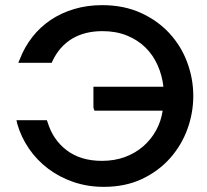

<svg xmlns="http://www.w3.org/2000/svg" viewBox="-20 -725 803 746"><path d="M162 -258 165 -250Q186 -181 240 -140.5Q294 -100 376 -100Q425 -100 465.5 -115Q506 -130 536.5 -156.5Q567 -183 586.5 -218.5Q606 -254 612 -295H347L344 -303V-304L343 -308V-309V-388H615Q610 -432 592.5 -471.5Q575 -511 545 -540.5Q515 -570 473 -587Q431 -604 378 -604Q309 -604 260 -574.5Q211 -545 184 -488L181 -481H51L57 -495Q75 -542 105.5 -581Q136 -620 177 -647.5Q218 -675 268.5 -690Q319 -705 377 -705Q461 -705 527 -675Q593 -645 638.5 -595.5Q684 -546 707.5 -482.5Q731 -419 731 -352Q731 -286 708 -223Q685 -160 640.5 -110Q596 -60 531.5 -29.5Q467 1 383 1Q320 1 265 -18Q210 -37 166.5 -70Q123 -103 92.5 -147.5Q62 -192 47 -244L44 -258Z"/></svg>

Font: Poppins Cyr Med
Style: Regular
Weight: 500
Designer: Ninad Kale (Devanagari), Jonny Pinhorn (Latin)
Foundry: Indian Type Foundry
Version: 4.004